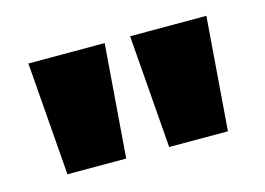

<svg xmlns="http://www.w3.org/2000/svg" viewBox="-50 -797 583 423"><g transform="rotate(-15 242.0 -585.0)"><path d="M213 -714H39L59 -456H193ZM445 -714H271L291 -456H425Z"/></g></svg>

Font: Noto Sans Hebrew ExtraCondensed Black
Style: Regular
Weight: 900
Width: 2
Designer: Monotype Design Team
Foundry: Monotype Imaging Inc.
Version: Version 2.004